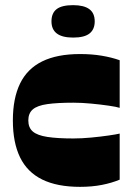

<svg xmlns="http://www.w3.org/2000/svg" viewBox="-20 -718 517 746"><path d="M291 8Q202 8 144 -20.5Q86 -49 58 -106.5Q30 -164 30 -250Q30 -336 58 -393.5Q86 -451 144 -479.5Q202 -508 291 -508Q337 -508 375.5 -501.5Q414 -495 445 -484V-299Q433 -303 402 -307.5Q371 -312 334 -315.5Q297 -319 265 -319Q203 -319 164 -313.5Q125 -308 107.5 -293Q90 -278 90 -250Q90 -222 107.5 -207Q125 -192 164 -186Q203 -180 265 -180Q297 -180 334 -183.5Q371 -187 402 -191.5Q433 -196 445 -199V-20Q414 -7 375.5 0.5Q337 8 291 8ZM264 -572Q180 -572 180 -635Q180 -667 200 -682.5Q220 -698 264 -698Q306 -698 327 -682.5Q348 -667 348 -635Q348 -604 328 -588Q308 -572 264 -572Z"/></svg>

Font: Ojuju ExtraBold
Style: Regular
Weight: 800
Designer: Chisaokwu Joboson, Mirko Velimirovic
Foundry: Udi Foundry
Version: Version 1.000